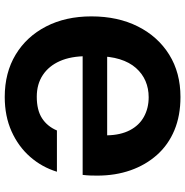

<svg xmlns="http://www.w3.org/2000/svg" viewBox="-6 -746 764 791"><g transform="rotate(-90 375.5 -350.0)"><path d="M372 12Q295 12 235 -13Q175 -38 133.5 -84.5Q92 -131 70 -193.5Q48 -256 48 -331Q48 -345 48.5 -360Q49 -375 51 -391H583V-290H214Q215 -235 235 -196.5Q255 -158 290.5 -138.5Q326 -119 371 -119Q407 -119 437.5 -132Q468 -145 491.5 -171.5Q515 -198 527.5 -238.5Q540 -279 540 -334V-374Q540 -439 520 -484.5Q500 -530 462.5 -555Q425 -580 373 -580Q318 -580 284.5 -558.5Q251 -537 234 -497H64Q83 -559 125.5 -607.5Q168 -656 230.5 -684Q293 -712 372 -712Q472 -712 546.5 -667Q621 -622 662.5 -541.5Q704 -461 704 -355Q704 -246 662.5 -163.5Q621 -81 546.5 -34.5Q472 12 372 12Z"/></g></svg>

Font: DM Sans 10pt
Style: Bold
Weight: 700
Version: Version 4.004;gftools[0.9.30]